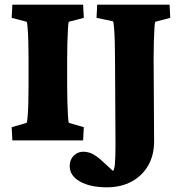

<svg xmlns="http://www.w3.org/2000/svg" viewBox="-20 -593 770 811"><path d="M32.2 0 29.3 -55.7 92.8 -74.2Q94.7 -78.1 96.7 -100.6Q98.6 -123 99.6 -157.2Q100.6 -191.4 100.6 -228.5V-345.7Q100.6 -383.8 99.6 -418Q98.6 -452.1 96.7 -475.1Q94.7 -498 92.8 -501L29.3 -517.6L32.2 -573.2H331.1L334 -517.6L270.5 -501Q268.6 -496.1 267.1 -471.7Q265.6 -447.3 264.6 -413.1Q263.7 -378.9 263.7 -345.7V-228.5Q263.7 -196.3 264.6 -162.6Q265.6 -128.9 267.1 -104.5Q268.6 -80.1 270.5 -74.2L334 -55.7L331.1 0ZM635.7 -501Q633.8 -497.1 632.3 -474.1Q630.9 -451.2 629.9 -418Q628.9 -384.8 628.9 -348.6L630.9 3.9Q630.9 62.5 606 106Q581.1 149.4 536.1 173.8Q491.2 198.2 431.6 198.2Q361.3 198.2 317.9 173.8Q274.4 149.4 274.4 108.4Q274.4 81.1 291.5 64.5Q308.6 47.9 331.1 47.9Q352.5 47.9 370.6 57.1Q388.7 66.4 410.2 85.9L491.2 160.2L423.8 135.7Q445.3 138.7 454.1 132.8Q462.9 127 465.3 100.6Q467.8 74.2 467.8 17.6L465.8 -351.6Q465.8 -383.8 464.8 -416.5Q463.9 -449.2 461.9 -473.6Q460 -498 458 -502.9L387.7 -517.6L390.6 -573.2H696.3L699.2 -517.6Z"/></svg>

Font: Crimson Pro Black
Style: Regular
Weight: 900
Designer: Jacques Le Bailly
Foundry: Baron von Fonthausen
Version: Version 1.003